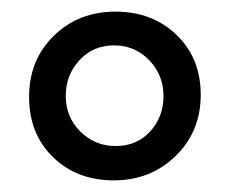

<svg xmlns="http://www.w3.org/2000/svg" viewBox="-20 -696 395 330"><path d="M116.5 -592.5Q93 -567 93 -531Q93 -495 118 -470Q143 -445 179 -445Q215 -445 238 -470Q261 -495 261 -531Q261 -567 236.5 -592.5Q212 -618 176 -618Q140 -618 116.5 -592.5ZM283.5 -636Q325 -596 325 -533Q325 -470 282 -428Q239 -386 175.5 -386Q112 -386 71 -426Q30 -466 30 -529.5Q30 -593 72.5 -634.5Q115 -676 178.5 -676Q242 -676 283.5 -636Z"/></svg>

Font: Hind Madurai
Style: Regular
Weight: 400
Designer: Jyotish Sonowal
Foundry: Indian Type Foundry
Version: Version 0.702;PS 1.0;hotconv 1.0.81;makeotf.lib2.5.63406